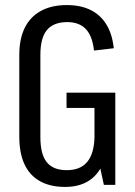

<svg xmlns="http://www.w3.org/2000/svg" viewBox="-20 -728 533 756"><path d="M236 8Q178 8 137.5 -14.5Q97 -37 76.5 -81Q56 -125 56 -190V-512Q56 -575 77.5 -618.5Q99 -662 141 -685Q183 -708 243 -708Q298 -708 337 -688.5Q376 -669 399 -631.5Q422 -594 428 -538L350 -529Q344 -586 318 -613.5Q292 -641 245 -641Q191 -641 165 -610Q139 -579 139 -512V-188Q139 -121 164 -89.5Q189 -58 243 -58Q296 -58 323 -90Q350 -122 352 -186L403 -187Q403 -124 383.5 -80.5Q364 -37 327 -14.5Q290 8 236 8ZM352 -171V-344L379 -303H242V-363H434V0H389Z"/></svg>

Font: Pathway Extreme Condensed
Style: Regular
Weight: 400
Width: 3
Version: Version 1.001;gftools[0.9.26]